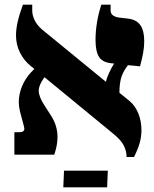

<svg xmlns="http://www.w3.org/2000/svg" viewBox="-20 -667 664 828"><path d="M590 -106Q590 -78 582.5 -51Q575 -24 558 10H526Q526 -14 514.5 -38Q503 -62 470 -89L172 -334L169 -330Q147 -299 147 -276Q147 -250 172 -212L199 -170Q228 -126 228 -76Q228 -41 214 0H42V-97H64Q85 -97 85 -112Q85 -115 83 -123L66 -187Q61 -209 61 -226Q61 -260 74.5 -293.5Q88 -327 112 -353L128 -370L114 -381Q84 -405 66.5 -439.5Q49 -474 49 -515Q49 -567 79 -647H119V-622Q119 -601 129.5 -579.5Q140 -558 161 -540L437 -314Q439 -327 449 -349.5Q459 -372 472 -393L461 -394Q422 -398 407 -421.5Q392 -445 392 -495Q392 -569 417 -647H457V-622Q457 -596 495 -591L530 -587Q568 -583 585 -559Q602 -535 602 -490Q602 -465 597.5 -440Q593 -415 584 -381L532 -386L526 -378Q508 -353 501.5 -327.5Q495 -302 495 -267L539 -231Q563 -211 576.5 -178Q590 -145 590 -106ZM256 69H445L442 141H253Z"/></svg>

Font: Noto Serif Hebrew Black
Style: Regular
Weight: 900
Designer: Monotype Design Team
Foundry: Monotype Imaging Inc.
Version: Version 1.000